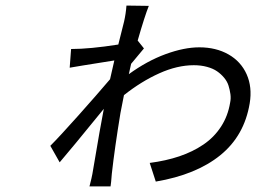

<svg xmlns="http://www.w3.org/2000/svg" viewBox="-20 -635 996 686"><path d="M471.9 -490.1 494.3 -462Q458.8 -418.7 448.5 -407Q447.1 -400.9 444.4 -388.5Q441.8 -376.1 440.3 -370Q505.3 -417.3 571.7 -441.6Q638.1 -465.9 692.1 -465.9Q751.8 -465.9 796.2 -440.7Q840.6 -415.5 861.2 -369.7Q881.7 -323.9 872.2 -266Q853 -149.9 767 -80.3Q681.1 -10.7 536.6 13.8L514.9 -52.9Q572.8 -60.4 620.7 -76.5Q668.7 -92.7 706.9 -118.6Q745 -144.5 769.7 -182.5Q794.4 -220.5 802.2 -268.1Q805.4 -282.7 803.3 -298.5Q801.1 -314.3 796.5 -329Q791.9 -343.8 780.9 -357.1Q769.9 -370.4 755.5 -380.3Q741.1 -390.3 719.6 -396.1Q698.2 -402 672.6 -402Q613.3 -402 549 -373Q484.7 -344.1 422.9 -295.1Q413.4 -248.6 410.5 -231.9Q389.9 -106.9 379.6 -14.9Q376.8 21.7 375 30.9H299.7Q308.2 -2.1 310 -13.1Q340.2 -192.8 350.9 -246.1Q229.4 -96.9 193.2 -55L159.8 -114Q192.8 -147 258.7 -220.9Q324.6 -294.7 373.2 -351.9Q383.9 -400.2 388.5 -419Q247.5 -396.7 229 -393.1L234 -459.9Q301.1 -459.9 402.7 -475.9Q422.2 -552.9 423.3 -557.9Q429.7 -585.9 431.8 -615.1L511.7 -614Q497.2 -578.1 471.9 -490.1Z"/></svg>

Font: Karasuma Gothic
Style: Italic
Weight: 400
Italic angle: -9.39999°
Designer: Rasmus Andersson / Ryoko Nishizuka
Foundry: Genbu
Version: Version 1.00